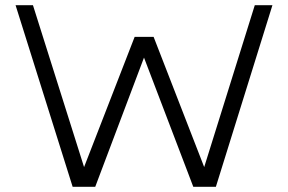

<svg xmlns="http://www.w3.org/2000/svg" viewBox="-20 -720 1110 740"><path d="M1030 -700 812 0H725L535 -498L347 0H260L40 -700H107L304 -76L499 -578H572L767 -76L962 -700Z"/></svg>

Font: Kulim Park Light
Style: Regular
Weight: 300
Designer: Noponies / Dale Sattler
Foundry: Noponies
Version: Version 1.000; ttfautohint (v1.8.3)